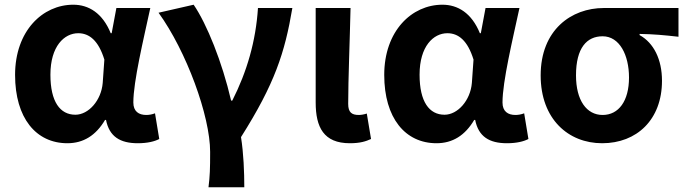

<svg xmlns="http://www.w3.org/2000/svg" viewBox="-20 -594 2913 815"><path d="M266 14C334 14 387 -19 426 -85H430C444 -14 490 14 565 14C607 14 637 6 656 -4L638 -113C625 -108 612 -106 601 -106C569 -106 546 -121 546 -159C546 -248 589 -426 618 -560H474L454 -453H450C415 -539 356 -574 291 -574C161 -574 44 -463 44 -276C44 -93 133 14 266 14ZM300 -107C235 -107 194 -162 194 -277C194 -398 253 -453 312 -453C359 -453 398 -422 423 -341L416 -242C410 -168 356 -107 300 -107Z M865 201H1017C1017 137 1014 57 1003 -12C1146 -238 1189 -370 1221 -560H1075C1066 -419 1028 -289 966 -167H961C923 -331 858 -492 802 -574L653 -540C771 -377 872 -102 872 51C872 124 871 153 865 201Z M1465 14C1509 14 1533 6 1555 -4L1537 -112C1525 -108 1512 -106 1503 -106C1473 -106 1458 -117 1458 -153C1458 -257 1465 -424 1468 -560H1320V-159C1320 -54 1354 14 1465 14Z M1833 14C1901 14 1954 -19 1993 -85H1997C2011 -14 2057 14 2132 14C2174 14 2204 6 2223 -4L2205 -113C2192 -108 2179 -106 2168 -106C2136 -106 2113 -121 2113 -159C2113 -248 2156 -426 2185 -560H2041L2021 -453H2017C1982 -539 1923 -574 1858 -574C1728 -574 1611 -463 1611 -276C1611 -93 1700 14 1833 14ZM1867 -107C1802 -107 1761 -162 1761 -277C1761 -398 1820 -453 1879 -453C1926 -453 1965 -422 1990 -341L1983 -242C1977 -168 1923 -107 1867 -107Z M2536 14C2683 14 2790 -86 2790 -251C2790 -342 2755 -412 2695 -445V-450C2755 -449 2798 -445 2860 -438V-560H2543C2405 -560 2275 -467 2275 -274C2275 -88 2393 14 2536 14ZM2538 -106C2470 -106 2425 -168 2425 -274C2425 -391 2471 -440 2538 -440C2610 -440 2650 -360 2650 -265C2650 -165 2606 -106 2538 -106Z"/></svg>

Font: Source Han Sans CN
Style: Bold
Weight: 700
Designer: Ryoko NISHIZUKA 西塚涼子 (kana, bopomofo & ideographs); Paul D. Hunt (Latin, Greek & Cyrillic); Sandoll Communications 산돌커뮤니
Foundry: Adobe
Version: Version 2.001;hotconv 1.0.107;makeotfexe 2.5.65593